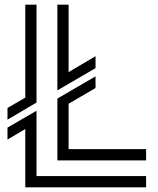

<svg xmlns="http://www.w3.org/2000/svg" viewBox="-20 -800 674 820"><path d="M225 -780H273V-492L388 -560V-509L225 -414ZM12 -339 88 -383V-780H136V-362L12 -289ZM225 -379 388 -474V-424L273 -357V-163H604V-115H225ZM88 -249 12 -204V-255L136 -327V-48H604V0H88Z"/></svg>

Font: Train One
Style: Regular
Weight: 400
Designer: Fontworks Inc.
Foundry: Fontworks Inc.
Version: Version 1.100